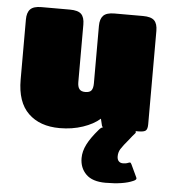

<svg xmlns="http://www.w3.org/2000/svg" viewBox="-51 -527 712 799"><g transform="rotate(5 305.0 -127.5)"><path d="M575 -423V-33Q575 -13 567.5 -6.5Q560 0 537 0H525Q529 5 523 11Q518 17 513 22.5Q508 28 504 34Q477 66 468.5 80Q460 94 460 111Q460 124 466.5 131Q473 138 484 138Q498 138 506 134Q512 132 513 132Q517 132 520 139L544 190Q546 194 546 196Q546 202 534 207Q494 225 419 225Q364 225 337.5 198.5Q311 172 311 131Q311 103 325.5 74Q340 45 372 8Q381 -3 389 -4Q384 -7 383 -14L377 -39Q350 -15 305.5 0Q261 15 209 15Q126 15 78 -31.5Q30 -78 30 -172V-423Q30 -452 43.5 -466Q57 -480 90 -480H209Q243 -480 256.5 -466.5Q270 -453 270 -423V-183Q270 -163 277.5 -153.5Q285 -144 302 -144Q321 -144 328 -153.5Q335 -163 335 -183V-423Q335 -452 348.5 -466Q362 -480 395 -480H514Q548 -480 561.5 -466.5Q575 -453 575 -423Z"/></g></svg>

Font: Mitr
Style: Bold
Weight: 700
Designer: Thanarat Vachiruckul
Foundry: Cadson Demak
Version: Version 1.003